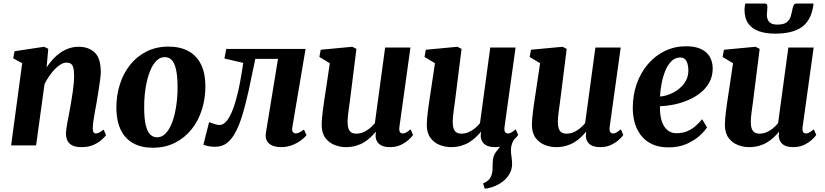

<svg xmlns="http://www.w3.org/2000/svg" viewBox="-20 -836 4746 1104"><path d="M248 -448.5Q265 -474 284.8 -495.8Q304.5 -517.5 327.8 -533.5Q351 -549.5 377.2 -558.2Q403.5 -567 433 -567Q489 -567 524.2 -534.5Q559.5 -502 559.5 -420.5Q559.5 -404.5 555.2 -373.5Q551 -342.5 545.5 -308.2Q540 -274 535.5 -247Q531 -222 526 -194.5Q521 -167 517.2 -141.5Q513.5 -116 513.5 -97Q513.5 -79.5 519 -74Q524.5 -68.5 531 -68.5Q539.5 -68.5 549.5 -73.5Q559.5 -78.5 576 -91L589.5 -58.5Q584.5 -51 567 -34.5Q549.5 -18 520.2 -4Q491 10 449.5 10Q411.5 10 392 -1.8Q372.5 -13.5 365.8 -31.5Q359 -49.5 359 -68Q359.5 -80 361.8 -97Q364 -114 367.8 -134Q371.5 -154 375.8 -175.5Q380 -197 383.5 -217Q387 -237.5 391 -261.2Q395 -285 398.5 -310Q402 -335 404.2 -359.2Q406.5 -383.5 406 -405Q405.5 -433.5 401 -448.5Q396.5 -463.5 387 -469.8Q377.5 -476 362.5 -476Q346.5 -476 329.5 -466Q312.5 -456 296 -439Q279.5 -422 264 -399.8Q248.5 -377.5 236 -352.5L187.5 0H44L107.5 -472.5L56 -500.5L63.5 -541.5L233.5 -567L257.5 -555.5Z M948.5 -568Q1016 -568 1063.2 -542.2Q1110.5 -516.5 1135.5 -466.2Q1160.5 -416 1161 -343.5Q1161.5 -271 1141.2 -206.5Q1121 -142 1081.8 -92.8Q1042.5 -43.5 986.2 -15Q930 13.5 858.5 13.5Q792.5 13.5 745.8 -12.5Q699 -38.5 674.5 -89Q650 -139.5 649 -212Q648.5 -285 668.8 -349.5Q689 -414 728 -463Q767 -512 822.8 -540Q878.5 -568 948.5 -568ZM928.5 -507.5Q902 -507.5 882.2 -489.2Q862.5 -471 848.5 -440.5Q834.5 -410 825.5 -372.2Q816.5 -334.5 812.5 -294.5Q808.5 -254.5 809 -218Q809 -152 818.5 -114.5Q828 -77 844.5 -61.8Q861 -46.5 882.5 -46.5Q908.5 -46.5 928 -64.5Q947.5 -82.5 961.8 -113.2Q976 -144 984.8 -182Q993.5 -220 997.5 -260Q1001.5 -300 1001 -337Q1000.5 -403.5 991.2 -440.5Q982 -477.5 965.8 -492.5Q949.5 -507.5 928.5 -507.5Z M1661 -105Q1657.5 -82 1665.2 -75.2Q1673 -68.5 1680 -68.5Q1688.5 -68.5 1699.8 -73.8Q1711 -79 1728 -91L1742.5 -58.5Q1732.5 -45.5 1711 -29.2Q1689.5 -13 1660 -1.5Q1630.5 10 1597 10Q1550.5 10 1526.2 -11.5Q1502 -33 1509.5 -75.5L1578.5 -497.5H1448Q1428 -398.5 1410.2 -317.2Q1392.5 -236 1373.5 -173.8Q1354.5 -111.5 1331 -70Q1310 -32 1282.8 -12Q1255.5 8 1216 8Q1195.5 8 1175.5 3.8Q1155.5 -0.5 1149.5 -4L1182.5 -134Q1187 -132 1197 -128.2Q1207 -124.5 1219.2 -121Q1231.5 -117.5 1242.5 -117.5Q1259 -117.5 1273.2 -130.2Q1287.5 -143 1299.5 -164.5Q1311.5 -186 1321.5 -213.8Q1331.5 -241.5 1339.5 -272Q1350.5 -312 1358.2 -352Q1366 -392 1371 -424.5Q1376 -457 1378.5 -474.5L1270.5 -499.5L1281 -554.5H1737Z M1968 10Q1937 10 1905.5 -1.8Q1874 -13.5 1852.2 -41Q1830.5 -68.5 1829.5 -116Q1829.5 -133.5 1831.2 -154.2Q1833 -175 1836 -198.2Q1839 -221.5 1842.5 -245.5Q1846 -269.5 1849.5 -292L1876.5 -472.5L1816.5 -508.5L1824 -550L2005.5 -567L2029.5 -555L1996 -288.5Q1993.5 -267 1990.5 -245.2Q1987.5 -223.5 1984.8 -203.5Q1982 -183.5 1980.2 -166.5Q1978.5 -149.5 1978.5 -137.5Q1978.5 -112 1984 -96.5Q1989.5 -81 2000.8 -74.2Q2012 -67.5 2029 -67.5Q2050 -67.5 2069.8 -76Q2089.5 -84.5 2106.2 -98.5Q2123 -112.5 2135.5 -128L2194.5 -562.5H2340L2276.5 -105.5Q2274 -86 2279.5 -77.2Q2285 -68.5 2295.5 -68.5Q2304.5 -68.5 2313.8 -73.2Q2323 -78 2341 -92.5L2355 -60Q2350 -51.5 2332.5 -34.8Q2315 -18 2287.2 -4Q2259.5 10 2222.5 10Q2184 10 2164.2 -4.8Q2144.5 -19.5 2140.5 -44.5Q2140 -47 2139.8 -50.8Q2139.5 -54.5 2139.8 -58.8Q2140 -63 2140.5 -67.5Q2141 -72 2141.5 -76L2139.5 -77Q2126.5 -61.5 2110.2 -46Q2094 -30.5 2073 -17.8Q2052 -5 2026 2.5Q2000 10 1968 10Z M2767.5 249 2757.5 218.5Q2779.5 209.5 2790.5 197.5Q2801.5 185.5 2807 168.5Q2812 154 2812.2 136.2Q2812.5 118.5 2813 98.5Q2814 60 2832.2 37.2Q2850.5 14.5 2865 -5L2946.5 -49.5Q2932 -31 2924.8 -11.5Q2917.5 8 2918 30.5Q2918 45 2921.2 66Q2924.5 87 2924.5 107Q2924.5 137 2910.2 162.5Q2896 188 2871.5 207.5Q2850 224 2823.5 234.8Q2797 245.5 2767.5 249ZM2572.5 10Q2541.5 10 2510 -1.8Q2478.5 -13.5 2456.8 -41Q2435 -68.5 2434 -116Q2434 -133.5 2435.8 -154.2Q2437.5 -175 2440.5 -198.2Q2443.5 -221.5 2447 -245.5Q2450.5 -269.5 2454 -292L2481 -472.5L2421 -508.5L2428.5 -550L2610 -567L2634 -555L2600.5 -288.5Q2598 -267 2595 -245.2Q2592 -223.5 2589.2 -203.5Q2586.5 -183.5 2584.8 -166.5Q2583 -149.5 2583 -137.5Q2583 -112 2588.5 -96.5Q2594 -81 2605.2 -74.2Q2616.5 -67.5 2633.5 -67.5Q2654.5 -67.5 2674.2 -76Q2694 -84.5 2710.8 -98.5Q2727.5 -112.5 2740 -128L2799 -562.5H2944.5L2881 -105.5Q2878.5 -86 2884 -77.2Q2889.5 -68.5 2900 -68.5Q2909 -68.5 2918.2 -73.2Q2927.5 -78 2945.5 -92.5L2959.5 -60Q2954.5 -51.5 2937 -34.8Q2919.5 -18 2891.8 -4Q2864 10 2827 10Q2788.5 10 2768.8 -4.8Q2749 -19.5 2745 -44.5Q2744.5 -47 2744.2 -50.8Q2744 -54.5 2744.2 -58.8Q2744.5 -63 2745 -67.5Q2745.5 -72 2746 -76L2744 -77Q2731 -61.5 2714.8 -46Q2698.5 -30.5 2677.5 -17.8Q2656.5 -5 2630.5 2.5Q2604.5 10 2572.5 10Z M3177 10Q3146 10 3114.5 -1.8Q3083 -13.5 3061.2 -41Q3039.5 -68.5 3038.5 -116Q3038.5 -133.5 3040.2 -154.2Q3042 -175 3045 -198.2Q3048 -221.5 3051.5 -245.5Q3055 -269.5 3058.5 -292L3085.5 -472.5L3025.5 -508.5L3033 -550L3214.5 -567L3238.5 -555L3205 -288.5Q3202.5 -267 3199.5 -245.2Q3196.5 -223.5 3193.8 -203.5Q3191 -183.5 3189.2 -166.5Q3187.5 -149.5 3187.5 -137.5Q3187.5 -112 3193 -96.5Q3198.5 -81 3209.8 -74.2Q3221 -67.5 3238 -67.5Q3259 -67.5 3278.8 -76Q3298.5 -84.5 3315.2 -98.5Q3332 -112.5 3344.5 -128L3403.5 -562.5H3549L3485.5 -105.5Q3483 -86 3488.5 -77.2Q3494 -68.5 3504.5 -68.5Q3513.5 -68.5 3522.8 -73.2Q3532 -78 3550 -92.5L3564 -60Q3559 -51.5 3541.5 -34.8Q3524 -18 3496.2 -4Q3468.5 10 3431.5 10Q3393 10 3373.2 -4.8Q3353.5 -19.5 3349.5 -44.5Q3349 -47 3348.8 -50.8Q3348.5 -54.5 3348.8 -58.8Q3349 -63 3349.5 -67.5Q3350 -72 3350.5 -76L3348.5 -77Q3335.5 -61.5 3319.2 -46Q3303 -30.5 3282 -17.8Q3261 -5 3235 2.5Q3209 10 3177 10Z M4045.5 -104Q4032.5 -82.5 4002.8 -55.5Q3973 -28.5 3928.2 -8.5Q3883.5 11.5 3824.5 11.5Q3768 11.5 3728.5 -7.5Q3689 -26.5 3664.8 -58.8Q3640.5 -91 3629.5 -131Q3618.5 -171 3618.5 -212Q3618 -289 3641.2 -354.2Q3664.5 -419.5 3706 -467.8Q3747.5 -516 3803.5 -543Q3859.5 -570 3924.5 -570Q3977.5 -570 4011 -554Q4044.5 -538 4060.8 -510Q4077 -482 4078 -447.5Q4079 -399.5 4059.2 -363.2Q4039.5 -327 4006.2 -301Q3973 -275 3932.5 -258.5Q3892 -242 3850.8 -234Q3809.5 -226 3774.5 -225Q3774 -189 3779.8 -160.2Q3785.5 -131.5 3797.8 -111.5Q3810 -91.5 3827.8 -80.8Q3845.5 -70 3869.5 -70Q3905.5 -70 3933.2 -82.2Q3961 -94.5 3981.5 -113.2Q4002 -132 4017 -150.5ZM3892 -505.5Q3862 -505.5 3840.5 -484Q3819 -462.5 3805.2 -428.2Q3791.5 -394 3784 -355Q3776.5 -316 3775 -281Q3794 -282 3816.5 -289Q3839 -296 3860.8 -308.8Q3882.5 -321.5 3900.5 -340Q3918.5 -358.5 3928.8 -382.5Q3939 -406.5 3938 -436Q3936.5 -470.5 3925 -488Q3913.5 -505.5 3892 -505.5Z M4286.5 10Q4255.5 10 4224 -1.8Q4192.5 -13.5 4170.8 -41Q4149 -68.5 4148 -116Q4148 -133.5 4149.8 -154.2Q4151.5 -175 4154.5 -198.2Q4157.5 -221.5 4161 -245.5Q4164.5 -269.5 4168 -292L4195 -472.5L4135 -508.5L4142.5 -550L4324 -567L4348 -555L4314.5 -288.5Q4312 -267 4309 -245.2Q4306 -223.5 4303.2 -203.5Q4300.5 -183.5 4298.8 -166.5Q4297 -149.5 4297 -137.5Q4297 -112 4302.5 -96.5Q4308 -81 4319.2 -74.2Q4330.5 -67.5 4347.5 -67.5Q4368.5 -67.5 4388.2 -76Q4408 -84.5 4424.8 -98.5Q4441.5 -112.5 4454 -128L4513 -562.5H4658.5L4595 -105.5Q4592.5 -86 4598 -77.2Q4603.5 -68.5 4614 -68.5Q4623 -68.5 4632.2 -73.2Q4641.5 -78 4659.5 -92.5L4673.5 -60Q4668.5 -51.5 4651 -34.8Q4633.5 -18 4605.8 -4Q4578 10 4541 10Q4502.5 10 4482.8 -4.8Q4463 -19.5 4459 -44.5Q4458.5 -47 4458.2 -50.8Q4458 -54.5 4458.2 -58.8Q4458.5 -63 4459 -67.5Q4459.5 -72 4460 -76L4458 -77Q4445 -61.5 4428.8 -46Q4412.5 -30.5 4391.5 -17.8Q4370.5 -5 4344.5 2.5Q4318.5 10 4286.5 10ZM4379.5 -815.5Q4388 -815.5 4390.2 -809.8Q4392.5 -804 4392.5 -795Q4392.5 -784 4391 -772Q4389.5 -760 4389.5 -749.5Q4389.5 -725 4403.2 -709.8Q4417 -694.5 4449.5 -694.5Q4487 -694.5 4503.8 -708Q4520.5 -721.5 4526.5 -741.5Q4532.5 -761.5 4536 -781Q4538.5 -794 4543 -804.8Q4547.5 -815.5 4558 -815.5H4657Q4657 -812 4657 -808.5Q4657 -805 4656 -800.5Q4642.5 -716.5 4589 -679.5Q4535.5 -642.5 4437 -642.5Q4382 -642.5 4342.8 -656.8Q4303.5 -671 4282.2 -701.2Q4261 -731.5 4261 -779.5Q4261 -788 4262 -797.2Q4263 -806.5 4265 -815.5Z"/></svg>

Font: Merriweather 20pt ExtraBold
Style: Italic
Weight: 800
Italic angle: -7.8°
Version: Version 2.101